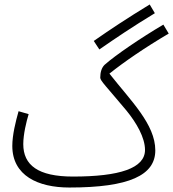

<svg xmlns="http://www.w3.org/2000/svg" viewBox="-20 -817 774 858"><path d="M424 -596C499 -648 570 -696 672 -758L649 -797C546 -734 478 -689 399 -634ZM290 21C558 21 674 -34 674 -145C674 -262 564 -367 469 -488C534 -540 627 -604 734 -667L710 -707C610 -648 495 -570 447 -527C434 -514 428 -494 428 -470C428 -456 454 -432 545 -323C590 -268 628 -202 628 -147C628 -65 514 -28 306 -28C150 -28 84 -79 84 -173C84 -217 98 -274 108 -307L63 -320C50 -274 35 -214 35 -165C35 -32 150 21 290 21Z"/></svg>

Font: Noto Sans Arabic ExtCond Light
Style: Regular
Weight: 300
Width: 2
Designer: Monotype Design Team, Nadine Chahine, Nizar Qandah and Khaled Hosny
Foundry: Monotype Imaging Inc.
Version: Version 2.012